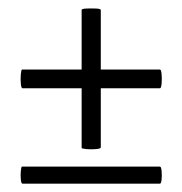

<svg xmlns="http://www.w3.org/2000/svg" viewBox="-20 -442 438 461"><path d="M34 -1Q31 -1 30 -11Q29 -21 30 -31.5Q31 -42 33 -42H364Q367 -42 368 -31.5Q369 -21 368 -11Q367 -1 364 -1ZM34 -230Q31 -230 30 -241.5Q29 -253 30 -264Q31 -275 33 -275H364Q367 -275 368 -264Q369 -253 368 -241.5Q367 -230 364 -230ZM222 -88Q222 -85 210.5 -84Q199 -83 187.5 -84Q176 -85 176 -87V-418Q176 -421 187.5 -421.5Q199 -422 210.5 -421.5Q222 -421 222 -418Z"/></svg>

Font: Cormorant Infant Light SemiBold
Style: Regular
Weight: 600
Version: Version 4.001